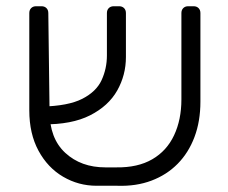

<svg xmlns="http://www.w3.org/2000/svg" viewBox="-20 -591 731 616"><path d="M353 -54Q422 -53 468.5 -80Q515 -107 538.5 -157Q562 -207 562 -272V-549Q562 -559 568 -565Q574 -571 584 -571H601Q611 -571 617 -565Q623 -559 623 -549V-265Q623 -202 604 -151.5Q585 -101 550 -65.5Q515 -30 466 -11.5Q417 7 357 5H290Q232 5 182.5 -24Q133 -53 103.5 -107.5Q74 -162 74 -237V-549Q74 -559 80 -565Q86 -571 96 -571H113Q123 -571 129 -565Q135 -559 135 -549L139 -234Q139 -147 189.5 -100.5Q240 -54 318 -54ZM117 -192 114 -249Q199 -251 244 -274Q289 -297 306 -334Q323 -371 323 -413V-549Q323 -559 329 -565Q335 -571 345 -571H362Q372 -571 378 -565Q384 -559 384 -549V-408Q384 -350 356 -300.5Q328 -251 269 -221Q210 -191 117 -192Z"/></svg>

Font: Rubik Light
Style: Regular
Weight: 300
Designer: Hubert and Fischer
Foundry: Hubert and Fischer
Version: Version 2.300;gftools[0.9.30]